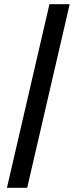

<svg xmlns="http://www.w3.org/2000/svg" viewBox="-20 -730 379 910"><path d="M12.9 160 214.3 -710H310.2L108.9 160Z"/></svg>

Font: SourceSans3VF
Style: Regular
Weight: 200
Designer: Paul D. Hunt
Foundry: Adobe
Version: Version 3.052;hotconv 1.1.0;makeotfexe 2.6.0